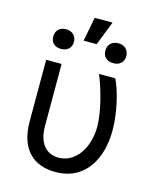

<svg xmlns="http://www.w3.org/2000/svg" viewBox="-122 -910 830 1006"><g transform="rotate(15 292.5 -407.0)"><path d="M76.7 -545.5V-211.6C76.7 -58.2 157.7 9.9 274.1 9.9C438.9 9.9 508.5 -127.8 508.5 -277C508.5 -372.2 481.5 -485.8 451.7 -545.5H363.6C396.3 -464.5 424.7 -358 426.1 -277C426.1 -159.1 362.2 -66.8 271.3 -66.8C214.5 -66.8 160.5 -103.7 160.5 -210.2V-545.5ZM81 -673.3C81 -643.5 99.4 -620.7 136.4 -620.7C173.3 -620.7 193.2 -643.5 193.2 -673.3C193.2 -703.1 173.3 -727.3 136.4 -727.3C99.4 -727.3 81 -703.1 81 -673.3ZM240.1 -693.2H311.1L362.2 -823.9H265.6ZM363.6 -671.9C363.6 -642 383.5 -619.3 420.5 -619.3C457.4 -619.3 477.3 -642 477.3 -671.9C477.3 -703.1 457.4 -727.3 420.5 -727.3C383.5 -727.3 363.6 -703.1 363.6 -671.9Z"/></g></svg>

Font: Margiela Sans
Style: Regular
Weight: 400
Designer: Stefan Endress, Andreas Faust
Version: Version 1.100;FEAKit 1.0